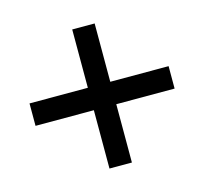

<svg xmlns="http://www.w3.org/2000/svg" viewBox="-104 -780 808 760"><g transform="rotate(30 300.0 -400.0)"><path d="M469 -166 534 -231 131 -634 66 -569ZM131 -166 534 -569 469 -634 66 -231Z"/></g></svg>

Font: Victor Mono Thin
Style: Regular
Weight: 100
Monospace: yes
Designer: Rune Bjørnerås
Version: Version 1.561;gftools[0.9.30]